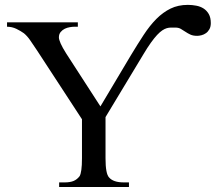

<svg xmlns="http://www.w3.org/2000/svg" viewBox="-20 -752 868 772"><path d="M827.6 -659.2Q827.6 -644.5 822 -634.5Q816.4 -624.5 808.1 -618.7Q799.8 -612.8 790.3 -610.4Q780.8 -607.9 772.9 -607.9Q756.3 -607.9 745.4 -613Q734.4 -618.2 725.1 -624.5Q715.8 -630.9 706.8 -636Q697.8 -641.1 685.1 -641.1H667.5Q659.2 -641.1 650.6 -638.7Q642.1 -636.2 632.6 -629.9Q623 -623.5 611.8 -611.6Q600.6 -599.6 586.7 -580.3Q572.8 -561 555.7 -532.2L404.3 -281.2V-115.7Q404.3 -53.2 418.5 -38.6Q435.5 -18.6 477.5 -18.6H498.5V0H217.8V-18.6H240.7Q261.7 -18.6 275.9 -24.4Q290 -30.3 300.3 -43.9Q304.7 -51.8 307.1 -69.1Q309.6 -86.4 309.6 -115.7V-272.5L128.9 -549.3Q112.8 -573.2 101.3 -590.1Q89.8 -606.9 76.2 -618.2Q63.5 -627.4 45.9 -636Q28.3 -644.5 8.3 -644.5V-662.1H293V-644.5H278.3Q271.5 -644.5 261 -642.8Q250.5 -641.1 240.7 -636.5Q231 -631.8 223.9 -623.3Q216.8 -614.7 216.8 -601.6Q216.8 -593.3 223.9 -577.1Q231 -561 246.1 -537.1L383.8 -324.2L505.4 -528.3Q532.7 -573.7 557.4 -611.3Q582 -648.9 608.6 -675.8Q635.3 -702.6 665.8 -717.5Q696.3 -732.4 735.4 -732.4Q752.4 -732.4 769 -729.2Q785.6 -726.1 798.6 -717.8Q811.5 -709.5 819.6 -695.3Q827.6 -681.2 827.6 -659.2Z"/></svg>

Font: Doulos SIL Compact
Style: Regular
Weight: 400
Designer: Walt Agee, Victor Gaultney, Peter Martin, Debbi Hosken
Foundry: SIL International
Version: Version 4.110; 2011; Maintenance release ; LnSpcTght